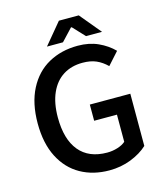

<svg xmlns="http://www.w3.org/2000/svg" viewBox="-122 -911 864 1013"><g transform="rotate(-15 310.5 -404.0)"><path d="M490.7 -519.5Q463.9 -545.9 432.9 -559.6Q401.9 -573.2 358.4 -573.2Q297.4 -573.2 252.4 -544.9Q207.5 -516.6 182.9 -461.4Q158.2 -406.2 158.2 -327.6Q158.2 -208.5 210.4 -145Q262.7 -81.5 362.8 -81.5Q392.1 -81.5 419.4 -90.1Q446.8 -98.6 463.4 -113.3V-261.7H338.9V-350.1H560.1V-64.9Q523.9 -31.2 468.8 -9.5Q413.6 12.2 350.1 12.2Q261.7 12.2 193.4 -26.1Q125 -64.5 86.2 -140.1Q47.4 -215.8 47.4 -324.7Q47.4 -434.6 87.2 -511.7Q127 -588.9 197 -627.7Q267.1 -666.5 356.9 -666.5Q419.4 -666.5 468 -644.3Q516.6 -622.1 551.3 -586.9ZM500.5 -704.1H413.1L352.1 -769H348.1L287.1 -704.1H199.7L295.9 -819.8H404.3Z"/></g></svg>

Font: Varta
Style: Bold
Weight: 700
Designer: Joana Correia, Viktoriya Grabowska, Eben Sorkin
Foundry: Sorkin Type
Version: Version 1.002; ttfautohint (v1.3) -l 8 -r 24 -G 200 -x 12 -H